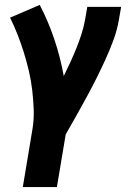

<svg xmlns="http://www.w3.org/2000/svg" viewBox="-20 -548 540 783"><path d="M212 215H73L112 -19Q119 -60 117.5 -100Q116 -140 111.5 -179.5Q107 -219 98 -257.5Q89 -296 77.5 -333Q66 -370 52 -406Q38 -442 21 -476L142 -528Q177 -461 201.5 -388Q226 -315 240 -238Q254 -266 267 -294.5Q280 -323 291.5 -351.5Q303 -380 312.5 -409.5Q322 -439 327 -468L336 -520H474L465 -468Q458 -427 443.5 -387Q429 -347 411 -307.5Q393 -268 373.5 -229Q354 -190 333 -151.5Q312 -113 291 -75.5Q270 -38 248 0Z"/></svg>

Font: Iosevka Term Curly Hv Obl
Style: Regular
Weight: 900
Italic angle: -9°
Designer: Belleve Invis
Foundry: Belleve Invis
Version: Version 32.3.0